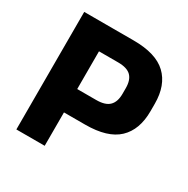

<svg xmlns="http://www.w3.org/2000/svg" viewBox="-147 -771 886 904"><g transform="rotate(30 295.5 -319.5)"><path d="M163 -181.5V-308H314.5Q363.5 -308 385.2 -329.8Q407 -351.5 407 -395V-426Q407 -470 385.5 -491.5Q364 -513 315 -513H162.5V-639H326.5Q448.5 -639 505.2 -585Q562 -531 562 -430.5V-390Q562 -289 505.2 -235.2Q448.5 -181.5 327 -181.5ZM58 0V-639H211V-272.5L212 -201.5V0Z"/></g></svg>

Font: Anek Gujarati Medium
Style: Bold
Weight: 700
Version: Version 1.003